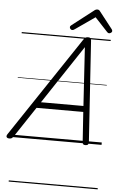

<svg xmlns="http://www.w3.org/2000/svg" viewBox="-137 -1183 978 1612"><g transform="rotate(5 352.5 -377.0)"><path d="M-27 14Q-43 14 -49 5Q-55 -4 -45 -20L522 -869Q530 -880 537.5 -885Q545 -890 560 -890Q573 -890 579 -884.5Q585 -879 586 -863L642 -14Q643 0 636.5 7Q630 14 615 14Q601 14 596 8.5Q591 3 590 -10L573 -262H179L11 -9Q1 5 -6 9.5Q-13 14 -27 14ZM212 -312H570L539 -805ZM420 -939Q412 -939 405.5 -946Q399 -953 399 -961Q399 -967 401.5 -970Q404 -973 408 -977L586 -1115Q595 -1123 602 -1126Q609 -1129 617 -1129Q624 -1129 630 -1125.5Q636 -1122 641 -1114L750 -975Q753 -971 754.5 -967Q756 -963 756 -959Q756 -951 747.5 -945Q739 -939 732 -939Q726 -939 721.5 -941.5Q717 -944 713 -949L607 -1063L442 -948Q435 -943 430.5 -941Q426 -939 420 -939ZM0 365H750V375H0ZM0 -20H750V0H0ZM0 -505H750V-500H0ZM0 -885H750V-875H0Z"/></g></svg>

Font: Playwrite DK Uloopet Guides
Style: Regular
Weight: 400
Designer: Veronika Burian, José Scaglione
Foundry: TypeTogether
Version: Version 1.003